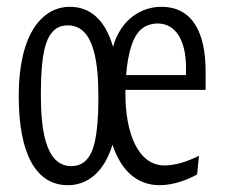

<svg xmlns="http://www.w3.org/2000/svg" viewBox="-20 -532 660 564"><path d="M449 12C490.5 12 532 -4.5 559 -19.5L564.5 -74.5C531 -57.5 495 -46 463 -46C385 -46 348.5 -142.5 348.5 -254.5V-268H584V-321.5C584 -433.5 547.5 -512 453.5 -512C397.5 -512 335.5 -477.5 312 -394.5C289.5 -472.5 246 -512 185.5 -512C103.5 -512 35 -432 35 -250C35 -77.5 87 12 179.5 12C236.5 12 285.5 -25.5 310.5 -107C335.5 -30.5 383 12 449 12ZM100 -257.5C100 -381.5 117 -415 129.5 -432.5C142 -450 158 -457.5 179.5 -457.5C260.5 -457.5 269 -336.5 269 -244.5C269 -120 251.5 -85.5 239.5 -69C227.5 -52.5 211 -44 189.5 -44C109 -44 100 -165 100 -257.5ZM350.5 -311.5C356 -383 372 -421 388 -439.5C403 -456.5 424 -463 443.5 -463C493.5 -463 526.5 -417 526.5 -332C526.5 -324.5 526.5 -318 526 -311.5Z"/></svg>

Font: Monaspace Argon ExtraLight
Style: Regular
Weight: 200
Designer: Riley Cran & the Lettermatic Team
Foundry: Lettermatic
Version: Version 1.000 (Monaspace Argon)